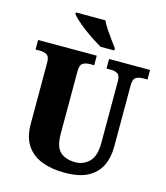

<svg xmlns="http://www.w3.org/2000/svg" viewBox="-134 -1033 990 1145"><g transform="rotate(15 361.0 -460.5)"><path d="M372 10Q293 10 232.5 -13Q172 -36 137.5 -86.5Q103 -137 103 -219V-598Q103 -635 85.5 -645Q68 -655 43 -655H16V-714H378V-655H351Q326 -655 308.5 -644.5Q291 -634 291 -594V-210Q291 -128 324.5 -97.5Q358 -67 419 -67Q468 -67 503.5 -102Q539 -137 539 -218V-598Q539 -635 522.5 -645Q506 -655 481 -655H454V-714H707V-655H679Q654 -655 636.5 -644.5Q619 -634 619 -594V-216Q619 -149 594 -98Q569 -47 515 -18.5Q461 10 372 10ZM386 -771Q362 -785 332 -804.5Q302 -824 273 -846Q244 -868 222 -888Q200 -908 191 -921V-931H373Q383 -909 401 -882Q419 -855 438 -829Q457 -803 471 -784V-771Z"/></g></svg>

Font: Noto Serif SemiCondensed Black
Style: Regular
Weight: 900
Width: 4
Designer: Monotype Design Team
Foundry: Monotype Imaging Inc.
Version: Version 2.014; ttfautohint (v1.8.4.7-5d5b)